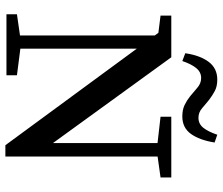

<svg xmlns="http://www.w3.org/2000/svg" viewBox="-77 -747 828 714"><g transform="rotate(90 337.0 -390.0)"><path d="M33 0V-39L130 -53H151L260 -39V0ZM112 0V-591H161V0ZM414 -573V-613H640V-573L547 -560H528ZM520 4 102 -565 38 -573V-613H193L512 -173V-613H562V4ZM178 -665Q186 -720 210 -752Q234 -784 276 -784Q301 -784 318 -775Q335 -766 352 -753Q367 -741 382.5 -727.5Q398 -714 418 -714Q441 -714 455.5 -732.5Q470 -751 481 -784L510 -774Q501 -718 478 -686Q455 -654 413 -654Q388 -654 370.5 -662.5Q353 -671 338 -683Q322 -696 306 -710Q290 -724 270 -724Q248 -724 233 -705.5Q218 -687 207 -654Z"/></g></svg>

Font: Lisu Bosa Medium
Style: Regular
Weight: 500
Designer: David Morse, Annie Olsen, Victor Gaultney, Frank Grießhammer (Latin)
Foundry: SIL International
Version: Version 2.000